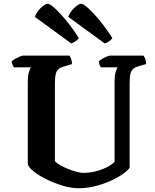

<svg xmlns="http://www.w3.org/2000/svg" viewBox="-20 -999 825 1019"><path d="M397.5 0Q357.5 0 312 -13.8Q266.5 -27.5 225.5 -48Q184.5 -68.5 157.2 -90.5Q130 -112.5 127.5 -130V-564.5Q127.5 -596 133.2 -616Q139 -636 145 -641.5H53.5Q51 -646.5 47 -654.2Q43 -662 42 -673Q47.5 -679.5 60 -686.5Q72.5 -693.5 85.2 -698.8Q98 -704 103.5 -704H348.5Q353 -698.5 357.5 -686.5Q362 -674.5 362 -659L318.5 -646Q301 -641 290.5 -632Q280 -623 275.8 -606.2Q271.5 -589.5 271.5 -560V-143Q282.5 -132 302 -121Q321.5 -110 344 -101.2Q366.5 -92.5 387.2 -87Q408 -81.5 421.5 -81.5Q456 -81.5 488.2 -89.8Q520.5 -98 546.8 -111.5Q573 -125 588 -140V-564Q588 -596 593.8 -616.2Q599.5 -636.5 604.5 -641.5H516Q512 -646 508.8 -654.2Q505.5 -662.5 504.5 -673Q510.5 -679.5 522.5 -686.8Q534.5 -694 547 -699Q559.5 -704 565.5 -704H741.5Q746.5 -698 750.8 -687Q755 -676 755.5 -659L717 -648Q697.5 -642.5 687 -633.8Q676.5 -625 672.2 -607Q668 -589 668 -554.5V-108Q655 -91 627 -72Q599 -53 561.5 -36.8Q524 -20.5 481.8 -10.2Q439.5 0 397.5 0ZM358 -768.5 165 -909.5Q171 -927 183.5 -942.8Q196 -958.5 210 -968.8Q224 -979 232.5 -979Q244.5 -979 270.2 -956Q296 -933 330 -892Q364 -851 398.5 -796.5Q394 -790 383 -781.5Q372 -773 358 -768.5ZM535.5 -768.5 342.5 -909.5Q348 -926.5 360.8 -942.2Q373.5 -958 387.5 -968.5Q401.5 -979 410.5 -979Q422 -979 448.2 -955.5Q474.5 -932 508.5 -891Q542.5 -850 576.5 -796.5Q571.5 -789.5 560 -780.5Q548.5 -771.5 535.5 -768.5Z"/></svg>

Font: Texturina Medium
Style: Regular
Weight: 500
Designer: Guillermo Torres Carreño
Foundry: Omnibus-Type
Version: Version 1.003